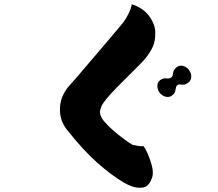

<svg xmlns="http://www.w3.org/2000/svg" viewBox="-20 -842 1040 915"><path d="M720 -684Q720 -647 710 -623.5Q700 -600 681 -574Q671 -560 647.5 -536Q624 -512 594.5 -483Q565 -454 536.5 -425Q508 -396 487 -370.5Q466 -345 461 -329Q454 -310 458 -297Q462 -284 466 -278Q476 -262 497.5 -241Q519 -220 544 -200Q569 -180 588 -167Q607 -154 611 -152Q619 -150 636 -147Q653 -144 663 -146Q673 -135 684.5 -108.5Q696 -82 703.5 -53Q711 -24 707 -4Q706 3 699 19Q692 35 677 46Q666 54 638 52.5Q610 51 570 28Q511 -7 445 -65Q379 -123 298 -225Q278 -251 271 -278Q264 -305 266 -331Q268 -363 281 -389.5Q294 -416 309 -432Q320 -444 342 -469.5Q364 -495 392 -528Q420 -561 449.5 -595.5Q479 -630 504.5 -660Q530 -690 547 -710.5Q564 -731 568 -736Q579 -750 592 -775.5Q605 -801 608 -822Q665 -803 693 -762.5Q721 -722 720 -684ZM825 -436Q819 -431 818 -423Q817 -415 814.5 -405.5Q812 -396 800 -387Q787 -377 770 -381Q753 -385 741 -400Q730 -415 730 -432.5Q730 -450 743 -460Q758 -471 772.5 -468.5Q787 -466 796 -473Q803 -478 803.5 -485Q804 -492 806.5 -501.5Q809 -511 821 -521Q834 -532 851.5 -528Q869 -524 880 -509Q892 -494 891.5 -476.5Q891 -459 878 -449Q866 -439 856 -438.5Q846 -438 838.5 -439.5Q831 -441 825 -436Z"/></svg>

Font: Potta One
Style: Regular
Weight: 400
Designer: 108,108go
Foundry: Font Zone 108
Version: Version 1.000